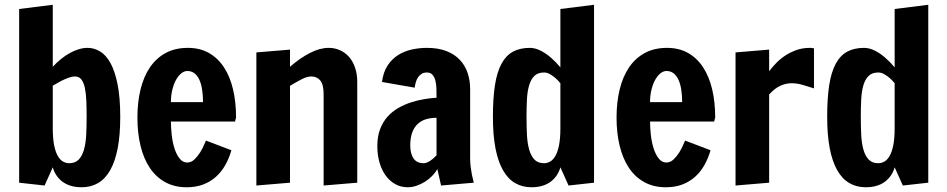

<svg xmlns="http://www.w3.org/2000/svg" viewBox="-20 -770 3962 803"><path d="M60.1 -5.9V-732.4L200.7 -750V-490.7Q216.8 -508.3 234.9 -522.9Q252.9 -537.6 271.5 -547.9Q290 -558.1 309.1 -564Q328.1 -569.8 346.2 -569.8Q374 -569.8 398.9 -554.7Q423.8 -539.6 442.4 -505.6Q460.9 -471.7 471.9 -416.5Q482.9 -361.3 482.9 -281.2Q482.9 -205.1 472.2 -149.7Q461.4 -94.2 440.7 -57.9Q419.9 -21.5 389.9 -4.2Q359.9 13.2 321.3 13.2Q301.8 13.2 286.4 9.8Q271 6.3 258.8 0.5Q246.6 -5.4 237.5 -12.9Q228.5 -20.5 222.2 -28.3Q207 -46.9 200.7 -70.3L166.5 5.9ZM200.7 -234.4Q200.7 -190.4 206.5 -161.9Q212.4 -133.3 222.2 -116.9Q231.9 -100.6 244.1 -94Q256.3 -87.4 269 -87.4Q294.9 -87.4 309.6 -103Q324.2 -118.7 331.5 -145.3Q338.9 -171.9 340.6 -207Q342.3 -242.2 342.3 -281.2Q342.3 -316.9 341.1 -347.7Q339.8 -378.4 335.2 -401.1Q330.6 -423.8 320.8 -437Q311 -450.2 293.5 -450.2Q280.8 -450.2 264.6 -444.1Q248.5 -438 234.4 -430.7Q217.8 -421.9 200.7 -411.6Z M694.8 -261.7Q694.8 -235.4 698.2 -205.1Q701.7 -174.8 709.7 -149.4Q717.8 -124 731 -107.2Q744.1 -90.3 763.2 -90.3Q779.8 -90.3 793.5 -103.5Q807.1 -116.7 817.4 -133.3Q827.6 -149.9 833.7 -164.6Q839.8 -179.2 841.3 -182.1L947.8 -141.6Q938 -107.4 921.9 -79.1Q905.8 -50.8 882.8 -30.3Q859.9 -9.8 829.6 1.7Q799.3 13.2 760.7 13.2Q709.5 13.2 670.7 -8.3Q631.8 -29.8 606.2 -68.4Q580.6 -106.9 567.6 -160.6Q554.7 -214.4 554.7 -278.3Q554.7 -342.8 567.9 -396.5Q581.1 -450.2 607.4 -488.8Q633.8 -527.3 673.3 -548.6Q712.9 -569.8 765.6 -569.8Q815.9 -569.8 853.5 -548.6Q891.1 -527.3 916.5 -488.8Q941.9 -450.2 954.6 -396.5Q967.3 -342.8 967.3 -278.3L965.3 -271.5Q964.4 -268.6 963.9 -265.9Q963.4 -263.2 963.4 -261.7ZM829.1 -342.8Q829.1 -370.6 825.4 -394.5Q821.8 -418.5 814 -435.8Q806.2 -453.1 793.7 -463.1Q781.2 -473.1 763.2 -473.1Q750.5 -473.1 738 -463.1Q725.6 -453.1 716.1 -435.8Q706.5 -418.5 700.7 -394.5Q694.8 -370.6 694.8 -342.8Z M1333.5 -375.5Q1333.5 -417 1319.3 -433.6Q1305.2 -450.2 1282.2 -450.2Q1263.7 -450.2 1240.5 -438Q1217.3 -425.8 1192.9 -411.1V-5.9L1052.2 5.9V-550.8L1192.9 -562.5V-490.7Q1234.9 -527.3 1276.4 -548.6Q1317.9 -569.8 1354 -569.8Q1380.4 -569.8 1402.3 -559.8Q1424.3 -549.8 1440.2 -531.5Q1456.1 -513.2 1465.1 -486.8Q1474.1 -460.4 1474.1 -427.7V-5.9L1333.5 5.9Z M1558.1 -159.7Q1558.1 -199.7 1569.6 -229.7Q1581.1 -259.8 1600.3 -281.5Q1619.6 -303.2 1645 -317.9Q1670.4 -332.5 1698 -341.6Q1725.6 -350.6 1753.4 -355.2Q1781.2 -359.9 1805.7 -361.3Q1805.7 -380.9 1805.2 -399.7Q1804.7 -418.5 1800.8 -433.3Q1796.9 -448.2 1788.6 -457.5Q1780.3 -466.8 1765.1 -466.8Q1752.4 -466.8 1743.4 -461.2Q1734.4 -455.6 1728.3 -446.5Q1722.2 -437.5 1719 -426Q1715.8 -414.6 1714.4 -403.3L1577.6 -427.2Q1583 -469.2 1601.6 -496.8Q1620.1 -524.4 1646.2 -540.5Q1672.4 -556.6 1703.4 -563.2Q1734.4 -569.8 1765.1 -569.8Q1813 -569.8 1847.2 -556.4Q1881.3 -543 1903.3 -519.5Q1925.3 -496.1 1935.8 -464.6Q1946.3 -433.1 1946.3 -397V-106Q1946.3 -89.4 1948.5 -71.8Q1950.7 -54.2 1953.6 -39.6Q1957 -22.5 1961.4 -5.9L1824.7 5.9L1809.1 -63Q1800.8 -47.9 1787.4 -34.2Q1773.9 -20.5 1757.3 -10Q1740.7 0.5 1722.2 6.8Q1703.6 13.2 1685.5 13.2Q1656.7 13.2 1633.3 0.2Q1609.9 -12.7 1593 -35.9Q1576.2 -59.1 1567.1 -90.6Q1558.1 -122.1 1558.1 -159.7ZM1695.8 -161.6Q1695.8 -128.4 1709.2 -107.9Q1722.7 -87.4 1751.5 -87.4Q1761.2 -87.4 1770.8 -92.5Q1780.3 -97.7 1788.1 -104Q1796.9 -111.3 1805.7 -120.6V-277.3Q1782.2 -277.3 1762.2 -271.5Q1742.2 -265.6 1727.3 -252Q1712.4 -238.3 1704.1 -216.1Q1695.8 -193.8 1695.8 -161.6Z M2357.9 5.9 2323.7 -70.3Q2317.4 -46.9 2302.2 -28.3Q2295.9 -20.5 2286.9 -12.9Q2277.8 -5.4 2265.6 0.5Q2253.4 6.3 2238 9.8Q2222.7 13.2 2203.1 13.2Q2164.6 13.2 2134.5 -4.2Q2104.5 -21.5 2083.7 -57.9Q2063 -94.2 2052.2 -149.7Q2041.5 -205.1 2041.5 -281.2Q2041.5 -358.9 2050 -413.8Q2058.6 -468.8 2077.4 -503.4Q2096.2 -538.1 2125.5 -554Q2154.8 -569.8 2196.3 -569.8Q2208 -569.8 2220 -566.4Q2231.9 -563 2243.2 -557.1Q2254.4 -551.3 2264.9 -543.9Q2275.4 -536.6 2284.2 -528.8Q2305.2 -510.7 2323.7 -488.3V-732.4L2464.4 -750V-5.9ZM2323.7 -421.9Q2313.5 -434.6 2302.2 -444.3Q2292.5 -452.6 2280.3 -459.7Q2268.1 -466.8 2255.4 -466.8Q2229.5 -466.8 2214.8 -452.4Q2200.2 -438 2192.9 -412.8Q2185.5 -387.7 2183.8 -353.8Q2182.1 -319.8 2182.1 -281.2Q2182.1 -242.2 2183.8 -207Q2185.5 -171.9 2192.9 -145.3Q2200.2 -118.7 2214.8 -103Q2229.5 -87.4 2255.4 -87.4Q2268.1 -87.4 2280.3 -94Q2292.5 -100.6 2302.2 -116.9Q2312 -133.3 2317.9 -161.9Q2323.7 -190.4 2323.7 -234.4Z M2698.7 -261.7Q2698.7 -235.4 2702.1 -205.1Q2705.6 -174.8 2713.6 -149.4Q2721.7 -124 2734.9 -107.2Q2748 -90.3 2767.1 -90.3Q2783.7 -90.3 2797.4 -103.5Q2811 -116.7 2821.3 -133.3Q2831.5 -149.9 2837.6 -164.6Q2843.8 -179.2 2845.2 -182.1L2951.7 -141.6Q2941.9 -107.4 2925.8 -79.1Q2909.7 -50.8 2886.7 -30.3Q2863.8 -9.8 2833.5 1.7Q2803.2 13.2 2764.6 13.2Q2713.4 13.2 2674.6 -8.3Q2635.7 -29.8 2610.1 -68.4Q2584.5 -106.9 2571.5 -160.6Q2558.6 -214.4 2558.6 -278.3Q2558.6 -342.8 2571.8 -396.5Q2585 -450.2 2611.3 -488.8Q2637.7 -527.3 2677.2 -548.6Q2716.8 -569.8 2769.5 -569.8Q2819.8 -569.8 2857.4 -548.6Q2895 -527.3 2920.4 -488.8Q2945.8 -450.2 2958.5 -396.5Q2971.2 -342.8 2971.2 -278.3L2969.2 -271.5Q2968.3 -268.6 2967.8 -265.9Q2967.3 -263.2 2967.3 -261.7ZM2833 -342.8Q2833 -370.6 2829.3 -394.5Q2825.7 -418.5 2817.9 -435.8Q2810.1 -453.1 2797.6 -463.1Q2785.2 -473.1 2767.1 -473.1Q2754.4 -473.1 2741.9 -463.1Q2729.5 -453.1 2720 -435.8Q2710.4 -418.5 2704.6 -394.5Q2698.7 -370.6 2698.7 -342.8Z M3056.2 -550.8 3196.8 -562.5V-472.2Q3209 -488.3 3225.6 -505.6Q3242.2 -522.9 3263.4 -537.1Q3284.7 -551.3 3310.5 -560.5Q3336.4 -569.8 3367.2 -569.8Q3369.6 -569.8 3372.6 -569.6Q3375.5 -569.3 3377.9 -568.8Q3380.9 -568.4 3384.3 -567.9V-400.4Q3361.3 -407.2 3337.9 -414.6Q3314.5 -421.9 3290.5 -421.9Q3267.1 -421.9 3244.1 -411.6Q3221.2 -401.4 3196.8 -375V-5.9L3056.2 5.9Z M3755.9 5.9 3721.7 -70.3Q3715.3 -46.9 3700.2 -28.3Q3693.8 -20.5 3684.8 -12.9Q3675.8 -5.4 3663.6 0.5Q3651.4 6.3 3636 9.8Q3620.6 13.2 3601.1 13.2Q3562.5 13.2 3532.5 -4.2Q3502.4 -21.5 3481.7 -57.9Q3460.9 -94.2 3450.2 -149.7Q3439.5 -205.1 3439.5 -281.2Q3439.5 -358.9 3448 -413.8Q3456.5 -468.8 3475.3 -503.4Q3494.1 -538.1 3523.4 -554Q3552.7 -569.8 3594.2 -569.8Q3606 -569.8 3617.9 -566.4Q3629.9 -563 3641.1 -557.1Q3652.3 -551.3 3662.8 -543.9Q3673.3 -536.6 3682.1 -528.8Q3703.1 -510.7 3721.7 -488.3V-732.4L3862.3 -750V-5.9ZM3721.7 -421.9Q3711.4 -434.6 3700.2 -444.3Q3690.4 -452.6 3678.2 -459.7Q3666 -466.8 3653.3 -466.8Q3627.4 -466.8 3612.8 -452.4Q3598.1 -438 3590.8 -412.8Q3583.5 -387.7 3581.8 -353.8Q3580.1 -319.8 3580.1 -281.2Q3580.1 -242.2 3581.8 -207Q3583.5 -171.9 3590.8 -145.3Q3598.1 -118.7 3612.8 -103Q3627.4 -87.4 3653.3 -87.4Q3666 -87.4 3678.2 -94Q3690.4 -100.6 3700.2 -116.9Q3710 -133.3 3715.8 -161.9Q3721.7 -190.4 3721.7 -234.4Z"/></svg>

Font: Francois One
Style: Regular
Weight: 400
Designer: Vernon Adams
Foundry: vernon adams
Version: Version 1.000